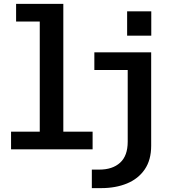

<svg xmlns="http://www.w3.org/2000/svg" viewBox="-20 -770 890 990"><path d="M37 0V-91H185V-659H63V-750H306.5V-91H457.5V0ZM635.5 -711.5H760V-586H635.5ZM453.5 200V104.5H492Q560 104.5 599.2 69Q638.5 33.5 638.5 -39.5V-409H466.5V-500H759.5V-18.5Q759.5 55 726.2 103.5Q693 152 634.8 176Q576.5 200 501.5 200Z"/></svg>

Font: Trispace Medium
Style: Regular
Weight: 500
Designer: Tyler Finck
Foundry: Etcetera Type Company
Version: Version 1.210; ttfautohint (v1.8.3)